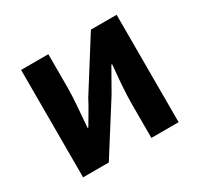

<svg xmlns="http://www.w3.org/2000/svg" viewBox="-123 -714 902 867"><g transform="rotate(-30 327.5 -280.0)"><path d="M221 -560H79V0H213L377 -259C396 -291 425 -345 444 -377H448C441 -305 435 -233 435 -176V0H577V-560H443L279 -300C263 -268 230 -214 212 -183H208C213 -252 221 -327 221 -383Z"/></g></svg>

Font: Spoqa Han Sans Neo Bold
Style: Bold
Weight: 700
Designer: [Spoqa Han Sans Neo] Dong-huui Kim  Younghwa Kang  Yujin Lee  [Noto Sans] Ryoko NISHIZUKA  (kana & ideographs); Paul D. 
Foundry: Spoqa (http://www.spoqa-han-sans.com)
Version: Version 1.100;hotconv 1.0.109;makeotfexe 2.5.65596